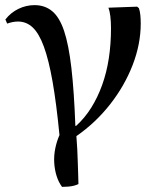

<svg xmlns="http://www.w3.org/2000/svg" viewBox="-20 -542 624 749"><path d="M222 187Q208 168 200.5 143.5Q193 119 191.5 92Q190 65 195.5 37.5Q201 10 212 -15Q200 -139 185 -224Q170 -309 151 -360.5Q132 -412 107.5 -435Q83 -458 50 -458Q31 -458 8 -450L1 -466Q22 -493 52 -507.5Q82 -522 115 -522Q155 -522 183.5 -498.5Q212 -475 230 -421.5Q248 -368 258.5 -277Q269 -186 274 -51H277Q311 -82 336 -122Q361 -162 378.5 -210.5Q396 -259 404.5 -314.5Q413 -370 413 -432Q413 -457 410.5 -478Q408 -499 403 -512L515 -516L522 -510Q526 -498 527.5 -483Q529 -468 529 -450Q529 -370 497.5 -288.5Q466 -207 409.5 -135Q353 -63 278 -11Q280 15 281.5 41.5Q283 68 283.5 93Q284 118 285 139Q286 160 286 176Q278 180 268 182.5Q258 185 246 186Q234 187 222 187Z"/></svg>

Font: Literata 60pt Medium
Style: Regular
Weight: 500
Designer: Latin by Veronika Burian and Jose Scaglione. Greek by Irene Vlachou. Cyrillic by Vera Evstafieva.
Foundry: TypeTogether
Version: Version 3.103;gftools[0.9.29]